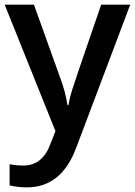

<svg xmlns="http://www.w3.org/2000/svg" viewBox="-20 -560 576 820"><path d="M0 -540H125L234.9 -233.9Q259.8 -168.5 268.1 -110.8H272Q276.4 -137.7 288.1 -176Q299.8 -214.4 412.1 -540H536.1L305.2 71.8Q242.2 240.2 95.2 240.2Q57.1 240.2 21 231.9V141.1Q46.9 147 80.1 147Q163.1 147 196.8 50.8L216.8 0Z"/></svg>

Font: f3_51262          
Style: Regular
Weight: 600
Foundry: Ascender Corporation
Version: Version 1.10